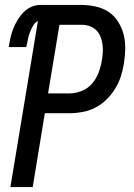

<svg xmlns="http://www.w3.org/2000/svg" viewBox="-20 -755 540 775"><path d="M22 0 133 -670Q123 -665 117 -656.5Q111 -648 107 -639Q103 -630 99.5 -621Q96 -612 94 -602.5Q92 -593 90 -583.5Q88 -574 86 -565H15Q18 -583 22 -601.5Q26 -620 33 -638Q40 -656 50 -673Q60 -690 74 -704.5Q88 -719 106 -727Q124 -735 143 -735H308Q338 -735 367 -728.5Q396 -722 419 -706.5Q442 -691 457 -667Q472 -643 479 -615.5Q486 -588 485.5 -558Q485 -528 480 -498Q476 -472 467.5 -446Q459 -420 444.5 -396.5Q430 -373 409.5 -353Q389 -333 364.5 -320.5Q340 -308 313.5 -303Q287 -298 261 -298H161L112 0ZM174 -378H260Q285 -378 310 -388Q335 -398 352 -418Q369 -438 378 -462Q387 -486 391 -511Q394 -528 395 -545Q396 -562 393.5 -578Q391 -594 385 -608.5Q379 -623 367.5 -634Q356 -645 340.5 -650Q325 -655 309 -655H220Z"/></svg>

Font: Iosevka Medium
Style: Italic
Weight: 500
Italic angle: -9°
Monospace: yes
Designer: Belleve Invis
Foundry: Belleve Invis
Version: Version 32.5.0; ttfautohint (v1.8.4)